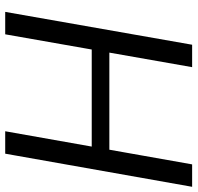

<svg xmlns="http://www.w3.org/2000/svg" viewBox="-30 -710 740 719"><g transform="rotate(90 339.5 -350.0)"><path d="M471 0 595 -700H679L555 0ZM24 0 147 -700H231L108 0ZM148 -324 160 -390H561L549 -324Z"/></g></svg>

Font: DM Sans 28pt
Style: Italic
Weight: 400
Italic angle: -10°
Version: Version 4.004;gftools[0.9.30]